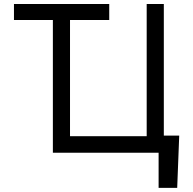

<svg xmlns="http://www.w3.org/2000/svg" viewBox="-20 -747 942 939"><path d="M514.2 -727.3H48.3V-649.1H238.6V0H755.7V171.9H846.6L856.5 -83.8H781.2V-727.3H697.4V-81H322.4V-649.1H514.2Z"/></svg>

Font: Karasuma Gothic
Style: Regular
Weight: 400
Designer: Rasmus Andersson, Ryoko Nishizuka
Foundry: Genbu
Version: Version 1.00